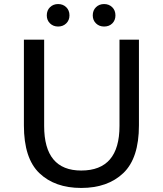

<svg xmlns="http://www.w3.org/2000/svg" viewBox="-20 -915 804 948"><path d="M98 -296V-719H198V-293Q198 -73 381 -73Q570 -73 570 -293V-719H666V-296Q666 -134 589 -60.5Q512 13 381 13Q251 13 174.5 -60Q98 -133 98 -296ZM438 -839Q438 -864 454 -879.5Q470 -895 494 -895Q518 -895 534 -879.5Q550 -864 550 -839Q550 -815 534.5 -799.5Q519 -784 494 -784Q470 -784 454 -799.5Q438 -815 438 -839ZM211 -839Q211 -864 227 -879.5Q243 -895 267 -895Q291 -895 307 -879.5Q323 -864 323 -839Q323 -815 307 -799.5Q291 -784 267 -784Q243 -784 227 -799.5Q211 -815 211 -839Z"/></svg>

Font: Nebula Sans Medium
Style: Regular
Weight: 500
Designer: Paul D. Hunt for Adobe (as Source Sans)
Foundry: Nebula Entertainment & Broadcasting LLC
Version: Version 1.010